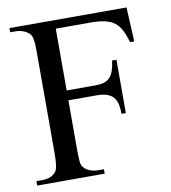

<svg xmlns="http://www.w3.org/2000/svg" viewBox="-76 -728 709 795"><g transform="rotate(-10 278.0 -331.0)"><path d="M498.5 -518.1Q489.7 -548.3 479.2 -569.1Q468.8 -589.8 452.4 -602.5Q436 -615.2 411.9 -620.8Q387.7 -626.5 351.6 -626.5H205.1V-366.7H325.2Q346.7 -366.7 361.6 -371.1Q376.5 -375.5 386.5 -385.7Q396.5 -396 402.6 -413.3Q408.7 -430.7 412.1 -456.1H430.2V-231.9H412.1Q412.1 -255.4 408 -272.9Q403.8 -290.5 393.8 -302Q383.8 -313.5 366.9 -319.3Q350.1 -325.2 325.2 -325.2H205.1V-117.7Q205.1 -85.4 206.8 -68.1Q208.5 -50.8 215.8 -43.5Q225.6 -30.8 242.4 -24.7Q259.3 -18.6 276.4 -18.6H300.3V0H16.6V-18.6H40.5Q79.6 -18.6 99.1 -42.5Q110.8 -58.1 110.8 -117.7V-545.4Q110.8 -563.5 110.1 -576.4Q109.4 -589.4 107.7 -598.4Q106 -607.4 103.3 -613.3Q100.6 -619.1 97.2 -622.6Q86.9 -632.8 71.5 -638.7Q56.2 -644.5 40.5 -644.5H16.6V-662.1H508.8L516.1 -518.1Z"/></g></svg>

Font: Doulos SIL Am
Style: Regular
Weight: 400
Designer: Walt Agee, Victor Gaultney, Peter Martin, Debbi Hosken, Becca Hirsbrunner
Foundry: SIL International
Version: Version 5.000